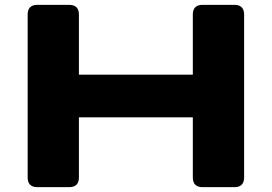

<svg xmlns="http://www.w3.org/2000/svg" viewBox="-20 -770 1118 790"><path d="M93.8 -710.9V-39.1C93.8 -13.7 107.4 0 132.8 0H265.6C291 0 304.7 -13.7 304.7 -39.1V-287.1H773.4V-39.1C773.4 -13.7 787.1 0 812.5 0H945.3C970.7 0 984.4 -13.7 984.4 -39.1V-710.9C984.4 -736.3 970.7 -750 945.3 -750H812.5C787.1 -750 773.4 -736.3 773.4 -710.9V-462.9H304.7V-710.9C304.7 -736.3 291 -750 265.6 -750H132.8C107.4 -750 93.8 -736.3 93.8 -710.9Z"/></svg>

Font: Gyrotrope Black
Style: Regular
Weight: 900
Designer: David Moles
Version: Version 1.003;Glyphs 3.3.1 (3343)